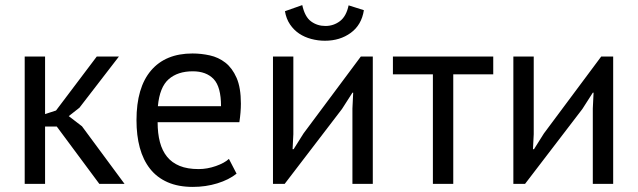

<svg xmlns="http://www.w3.org/2000/svg" viewBox="-20 -722 2505 754"><path d="M203 -225H157V0H77V-500H157V-274L200 -288L360 -500H447L292 -299L250 -266L302 -226L469 0H370Z M909 -40Q879 -16 833.5 -2Q788 12 737 12Q680 12 638 -6.5Q596 -25 569 -59.5Q542 -94 529 -142Q516 -190 516 -250Q516 -378 573 -445Q630 -512 736 -512Q770 -512 804 -504.5Q838 -497 865 -476Q892 -455 909 -416.5Q926 -378 926 -315Q926 -282 920 -242H599Q599 -198 608 -164Q617 -130 636 -106.5Q655 -83 685.5 -70.5Q716 -58 760 -58Q794 -58 828 -70Q862 -82 879 -98ZM737 -442Q678 -442 642.5 -411Q607 -380 600 -305H848Q848 -381 819 -411.5Q790 -442 737 -442Z M1364 -296 1367 -358H1364L1323 -294L1098 0H1052V-500H1132V-195L1129 -136H1133L1172 -198L1397 -500H1444V0H1364ZM1167 -702Q1177 -656 1201.5 -638Q1226 -620 1258 -620Q1290 -620 1315 -639Q1340 -658 1349 -701L1409 -682Q1400 -624 1357.5 -593Q1315 -562 1256 -562Q1229 -562 1202.5 -569Q1176 -576 1155 -590Q1134 -604 1119 -626Q1104 -648 1099 -678Z M1917 -430H1760V0H1680V-430H1523V-500H1917Z M2308 -296 2311 -358H2308L2267 -294L2042 0H1996V-500H2076V-195L2073 -136H2077L2116 -198L2341 -500H2388V0H2308Z"/></svg>

Font: PTSans
Style: Regular
Weight: 400
Designer: A.Korolkova, O.Umpeleva, V.Yefimov
Foundry: ParaType Ltd
Version: Version 2.003W OFL